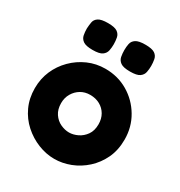

<svg xmlns="http://www.w3.org/2000/svg" viewBox="-170 -824 900 959"><g transform="rotate(30 279.5 -344.0)"><path d="M281 17Q234 17 187.5 -1.5Q141 -20 103 -54Q65 -88 43 -135.5Q21 -183 21 -241Q21 -295 41 -341.5Q61 -388 97 -424Q133 -460 179.5 -480.5Q226 -501 279 -501Q351 -501 409.5 -466.5Q468 -432 503 -373Q538 -314 538 -242Q538 -181 515.5 -133.5Q493 -86 455.5 -52Q418 -18 372.5 -0.5Q327 17 281 17ZM279 -134Q303 -134 328 -146Q353 -158 370 -182Q387 -206 387 -243Q387 -275 373 -299Q359 -323 334.5 -336.5Q310 -350 278 -350Q248 -350 224.5 -336Q201 -322 186.5 -297.5Q172 -273 172 -242Q172 -206 188.5 -181.5Q205 -157 230 -145.5Q255 -134 279 -134ZM391 -550Q352 -550 336 -561.5Q320 -573 316.5 -591Q313 -609 313 -629Q313 -648 316.5 -665.5Q320 -683 336.5 -694Q353 -705 391 -705Q430 -705 446 -694Q462 -683 465.5 -664.5Q469 -646 469 -627Q469 -609 465.5 -591Q462 -573 446 -561.5Q430 -550 391 -550ZM175 -550Q136 -550 120 -561.5Q104 -573 100.5 -591Q97 -609 97 -629Q98 -648 101 -665.5Q104 -683 120.5 -694Q137 -705 176 -705Q214 -705 230 -694Q246 -683 249.5 -664.5Q253 -646 253 -627Q253 -609 249.5 -591Q246 -573 230 -561.5Q214 -550 175 -550Z"/></g></svg>

Font: Fredoka SemiBold
Style: Regular
Weight: 600
Designer: Ben Nathan
Foundry: Milena B. Brandão, Ben Nathan
Version: Version 2.001